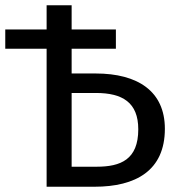

<svg xmlns="http://www.w3.org/2000/svg" viewBox="-20 -709 671 729"><path d="M347 -76H252V-356H344C445 -356 505 -320 505 -218C505 -103 438 -76 347 -76ZM343 -430H252V-524H420V-597H252V-689H157V-597H0V-524H157V0H339C495 0 606 -61 606 -220C606 -362 504 -430 343 -430Z"/></svg>

Font: Fira Math
Style: Regular
Weight: 400
Designer: Xiangdong Zeng
Foundry: Xiangdong Zeng
Version: Version 0.3.4